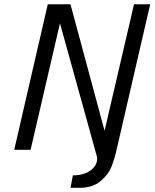

<svg xmlns="http://www.w3.org/2000/svg" viewBox="-20 -710 733 910"><path d="M325.2 121.1Q358.9 121.6 385.3 110.8Q411.6 100.1 426 82Q440.4 64 440.4 43Q440.4 36.6 439 30.8L264.2 -599.6L125 0H47.4L206.5 -689.9H314L475.6 -90.3L615.2 -689.9H691.9L531.7 3.4Q522 45.9 507.6 81.8Q493.2 117.7 456.1 148.9Q418.9 180.2 356.4 180.2H314.5Z"/></svg>

Font: Acari Sans
Style: Italic
Weight: 400
Italic angle: -13°
Designer: Alfredo Marco Pradil and Stefan Peev
Foundry: Hanken Design Co.
Version: Version 1.045;January 11, 2019;FontCreator 11.5.0.2425 64-bi